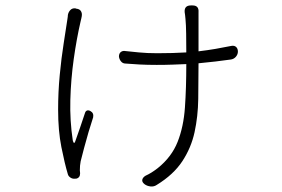

<svg xmlns="http://www.w3.org/2000/svg" viewBox="-20 -612 1040 707"><path d="M261 -580Q273 -579 278 -571Q283 -563 281 -552Q281 -551 279.5 -544.5Q278 -538 277 -534Q262 -469 251.5 -394.5Q241 -320 239 -243.5Q237 -167 248 -95Q250 -86 253 -86Q256 -86 258 -94Q267 -120 275 -142.5Q283 -165 293 -196Q295 -203 300.5 -205Q306 -207 313 -203Q326 -196 323 -180Q315 -156 306 -125.5Q297 -95 289.5 -66.5Q282 -38 277 -18Q274 -3 274 15L275 26Q275 43 260 46H256Q247 47 239.5 42Q232 37 230 30Q218 -10 206 -70.5Q194 -131 194 -208Q194 -273 200 -336Q206 -399 214.5 -452.5Q223 -506 228 -540Q230 -552 230 -557Q232 -568 239.5 -575.5Q247 -583 259 -581ZM418 -404Q418 -415 425 -420.5Q432 -426 442 -424Q462 -422 491.5 -419Q521 -416 559 -416Q617 -416 666 -419Q666 -452 665.5 -487Q665 -522 663 -542Q662 -553 661.5 -557Q661 -561 660 -567Q658 -592 683 -592H689Q713 -592 711 -567Q711 -561 711 -557.5Q711 -554 711 -543V-423Q744 -427 773.5 -432Q803 -437 832 -443Q843 -445 849.5 -439Q856 -433 856 -422Q856 -412 849 -403.5Q842 -395 831 -393Q802 -389 773 -385.5Q744 -382 711 -379Q711 -312 710 -247.5Q709 -183 696.5 -125.5Q684 -68 651.5 -18.5Q619 31 557 69Q547 76 534 74.5Q521 73 512 66Q502 58 504 49.5Q506 41 516 35Q527 30 537.5 23.5Q548 17 561 7Q612 -34 634 -89.5Q656 -145 661 -216.5Q666 -288 666 -376Q642 -375 615.5 -374Q589 -373 557 -373Q522 -373 494 -374.5Q466 -376 442 -378Q432 -378 425.5 -386Q419 -394 418 -404Z"/></svg>

Font: Chiron GoRound TC L
Style: Regular
Weight: 300
Designer: Ryoko NISHIZUKA 西塚涼子 (kana, bopomofo & ideographs); Paul D. Hunt (Latin, Greek & Cyrillic); Sandoll Communications 산돌커뮤니
Foundry: Adobe
Version: Version 1.000;hotconv 1.1.1;makeotfexe 2.6.0